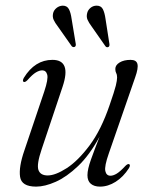

<svg xmlns="http://www.w3.org/2000/svg" viewBox="-20 -668 550 696"><path d="M448 -73Q454 -70 447.5 -58.5Q427 -26.5 399.2 -9Q371.5 8.5 342.5 8.5Q321.5 8.5 309.2 -1.8Q297 -12 297 -33Q297 -54 309.8 -89.8Q322.5 -125.5 341 -172.5Q304.5 -105.5 263 -66Q221.5 -26.5 182 -9Q142.5 8.5 111 8.5Q58 8.5 52.8 -27Q47.5 -62.5 68.5 -123L140.5 -336.5Q155.5 -381.5 151.2 -397.2Q147 -413 133 -413Q123 -413 110.2 -405.5Q97.5 -398 79.5 -377.5Q71 -369 66 -371Q60 -374 66.5 -386Q106.5 -451 170 -451Q239.5 -451 207 -354L131 -127Q112.5 -72.5 119.2 -52.2Q126 -32 153 -32Q180.5 -32 221.5 -58.2Q262.5 -84.5 304.8 -141Q347 -197.5 377.5 -287.5Q395 -338 399.8 -357.5Q404.5 -377 404.5 -387Q404.5 -397 401.2 -403Q398 -409 398 -418Q398 -432 413.5 -441.5Q429 -451 453.5 -451Q474.5 -451 478.2 -436Q482 -421 470 -387.5L374.5 -112Q358 -65 361.8 -48Q365.5 -31 380.5 -31Q390.5 -31 403 -38.5Q415.5 -46 434.5 -66.5Q443 -75 448 -73ZM362.5 -599.5 376.5 -509.5Q378 -501 373.5 -498Q367.5 -494.5 362.5 -500L311.5 -573Q302.5 -585 297.5 -596Q292.5 -607 296 -620.5Q298.5 -631.5 308 -639.5Q317.5 -647.5 330.5 -647.5Q346.5 -647.5 353 -634.5Q359.5 -621.5 362.5 -599.5ZM239.5 -600 254.5 -509.5Q256 -501.5 251.5 -498.5Q245.5 -495 240 -500.5L189 -573Q180 -584.5 174.8 -595.5Q169.5 -606.5 172.5 -620Q175 -631 184.8 -639Q194.5 -647 207.5 -647.5Q223 -647.5 229.8 -634.8Q236.5 -622 239.5 -600Z"/></svg>

Font: Fraunces 72pt Light
Style: Italic
Weight: 300
Italic angle: -16°
Version: Version 1.000;[b76b70a41]